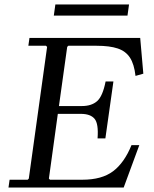

<svg xmlns="http://www.w3.org/2000/svg" viewBox="-20 -840 690 860"><path d="M569 -190H604L534 0H18L23 -35H104L109 -40L191 -630L186 -635H107L112 -670H608L622 -510L587 -500Q581 -553 562 -582Q543 -611 507 -623Q471 -635 413 -635H286L281 -630L244 -365H347Q390 -365 415 -387Q440 -409 453 -475H488L452 -220H417Q422 -286 403.5 -308Q385 -330 342 -330H239L199 -40L204 -35H349Q436 -35 486.5 -73Q537 -111 569 -190ZM228 -820H558L551 -770H221Z"/></svg>

Font: Brygada 1918
Style: Italic
Weight: 400
Italic angle: -8°
Designer: Mateusz Machalski | Borys Kosmynka | Przemek Hoffer
Foundry: NIEPODLEGLA 2018
Version: Version 3.006